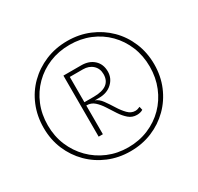

<svg xmlns="http://www.w3.org/2000/svg" viewBox="-150 -882 1099 1065"><g transform="rotate(-30 399.0 -349.0)"><path d="M399 4Q324 4 259.5 -23Q195 -50 147 -98Q99 -146 72 -210Q45 -274 45 -349Q45 -424 71.5 -488.5Q98 -553 146 -600.5Q194 -648 258.5 -675Q323 -702 399 -702Q474 -702 538.5 -675Q603 -648 651 -600.5Q699 -553 726 -488.5Q753 -424 753 -349Q753 -274 726 -209.5Q699 -145 650.5 -97Q602 -49 538 -22.5Q474 4 399 4ZM399 -21Q469 -21 528.5 -46Q588 -71 632 -115.5Q676 -160 700.5 -220Q725 -280 725 -350Q725 -420 700.5 -479.5Q676 -539 632 -583.5Q588 -628 528.5 -652.5Q469 -677 399 -677Q329 -677 269.5 -652.5Q210 -628 165.5 -583.5Q121 -539 96.5 -479.5Q72 -420 72 -350Q72 -280 97 -220.5Q122 -161 166.5 -116Q211 -71 270.5 -46Q330 -21 399 -21ZM530 -153Q500 -153 478 -172Q456 -191 438 -218.5Q420 -246 402.5 -273.5Q385 -301 364 -320Q343 -339 314 -339H312V-155H285V-546H399Q449 -546 479.5 -518Q510 -490 510 -443Q510 -400 478 -370Q446 -340 394 -340H367Q390 -332 409 -306Q428 -280 446.5 -250Q465 -220 486 -198.5Q507 -177 533 -177Q541 -177 548 -179Q555 -181 564 -185L569 -163Q553 -153 530 -153ZM396 -522H312V-360H372Q482 -360 482 -442Q482 -478 458 -500Q434 -522 396 -522Z"/></g></svg>

Font: Livvic Thin
Style: Regular
Weight: 250
Designer: Jacques Le Bailly, Baron von Fonthausen
Version: Version 1.001; ttfautohint (v1.8.2)